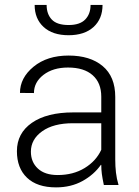

<svg xmlns="http://www.w3.org/2000/svg" viewBox="-20 -769 578 798"><path d="M411.6 0Q405.8 -27.3 403.3 -45.9Q400.9 -64.5 400.9 -83.5L399.4 -84Q370.6 -43 322.8 -16.6Q274.9 9.8 212.9 9.8Q134.3 9.8 92.3 -30.3Q50.3 -70.3 50.3 -140.6Q50.3 -215.3 112.5 -258.5Q174.8 -301.8 284.2 -301.8H400.9V-367.2Q400.9 -424.8 365 -456.5Q329.1 -488.3 262.7 -488.3Q200.2 -488.3 160.6 -457.8Q121.1 -427.2 121.1 -382.3L63 -382.8Q63 -445.3 119.4 -491.7Q175.8 -538.1 265.1 -538.1Q354.5 -538.1 406.7 -494.4Q459 -450.7 459 -366.2V-106.4Q459 -78.1 461.9 -52.2Q464.8 -26.4 472.7 0ZM219.7 -41.5Q284.2 -41.5 331.8 -70.6Q379.4 -99.6 400.9 -146.5V-256.8H283.2Q202.1 -256.8 155.3 -223.4Q108.4 -189.9 108.4 -138.7Q108.4 -95.2 137.5 -68.4Q166.5 -41.5 219.7 -41.5ZM406.2 -748.5Q406.2 -690.9 368.7 -656.7Q331.1 -622.6 265.1 -622.6Q198.7 -622.6 161.4 -656.7Q124 -690.9 124 -748.5H173.8Q173.8 -710.4 195.3 -687.7Q216.8 -665 265.1 -665Q312 -665 334.2 -688Q356.4 -710.9 356.4 -748.5Z"/></svg>

Font: Franko
Style: Light
Weight: 300
Designer: Google
Version: Version 1.200310; 2013